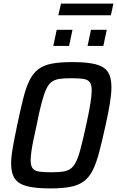

<svg xmlns="http://www.w3.org/2000/svg" viewBox="-20 -1042 652 1070"><path d="M261 8Q179 8 131.5 -4Q84 -16 63 -46Q42 -76 42 -130Q42 -168 51.5 -221Q61 -274 76 -346Q94 -432 109.5 -493.5Q125 -555 144.5 -594.5Q164 -634 194 -656.5Q224 -679 269.5 -687.5Q315 -696 382 -696Q465 -696 512.5 -684Q560 -672 580.5 -642Q601 -612 601 -557Q601 -519 592.5 -466.5Q584 -414 568 -342Q549 -256 533 -195Q517 -134 497.5 -94.5Q478 -55 448.5 -32.5Q419 -10 374 -1Q329 8 261 8ZM266 -82Q304 -82 329.5 -85.5Q355 -89 373 -101.5Q391 -114 404.5 -142Q418 -170 430.5 -218.5Q443 -267 460 -344Q476 -417 483.5 -463.5Q491 -510 491 -539Q491 -571 479.5 -585Q468 -599 443 -602.5Q418 -606 377 -606Q339 -606 313 -602.5Q287 -599 269 -586.5Q251 -574 238 -546Q225 -518 212 -469.5Q199 -421 184 -344Q173 -295 165.5 -258Q158 -221 154.5 -194.5Q151 -168 151 -148Q151 -117 162.5 -103Q174 -89 199.5 -85.5Q225 -82 266 -82ZM468 -786 487 -876H575L556 -786ZM277 -786 296 -876H384L365 -786ZM305 -957 320 -1022H612L598 -957Z"/></svg>

Font: Saira SemiCondensed Medium
Style: Italic
Weight: 500
Width: 4
Italic angle: -12°
Designer: Hector Gatti with collaboration of the Omnibus-Type team
Foundry: Omnibus-Type
Version: Version 1.101